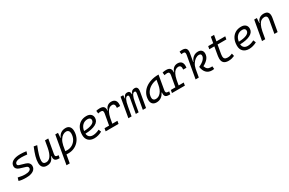

<svg xmlns="http://www.w3.org/2000/svg" viewBox="202 -2463 6627 4408"><g transform="rotate(-30 3515.5 -259.5)"><path d="M228.5 9.8Q169.4 9.8 119.9 3.4Q70.3 -2.9 38.6 -14.6L62 -92.8Q114.3 -80.6 161.4 -73.7Q208.5 -66.9 242.2 -66.9Q319.3 -66.9 361.3 -88.1Q403.3 -109.4 403.3 -147.9Q403.3 -190.4 346.7 -207L200.7 -252.4Q154.8 -267.1 129.9 -295.2Q105 -323.2 105 -359.9Q105 -439.9 176.3 -483.6Q247.6 -527.3 377.4 -527.3Q457.5 -527.3 537.6 -514.2L515.6 -440.4Q472.7 -445.3 432.9 -448Q393.1 -450.7 364.3 -450.7Q281.2 -450.7 235.8 -429Q190.4 -407.2 190.4 -367.7Q190.4 -334.5 236.8 -321.8L383.3 -278.3Q434.1 -263.2 461.4 -231Q488.8 -198.7 488.8 -155.8Q488.8 -77.1 420.7 -33.7Q352.5 9.8 228.5 9.8Z M780.8 10.3Q710.4 10.3 672.6 -30Q634.8 -70.3 634.8 -145Q634.8 -222.2 660.2 -313Q685.5 -403.8 736.8 -527.3L820.8 -511.7Q769 -382.3 744.6 -297.4Q720.2 -212.4 720.2 -153.8Q720.2 -66.4 803.7 -66.4Q948.2 -66.4 999 -336.9V-336.4L1031.2 -517.6H1117.7L1051.8 -146Q1043.9 -103.5 1057.9 -85.9Q1071.8 -68.4 1114.7 -67.4L1131.3 -66.9L1118.7 4.9H1101.6Q1023.4 4.9 996.3 -29.1Q969.2 -63 980.5 -130.9H970.7Q953.6 -88.9 930.4 -57.1Q907.2 -25.4 871.3 -7.6Q835.4 10.3 780.8 10.3Z M1258.8 224.6H1172.9L1212.4 -0.5Q1212.4 -0.5 1212.4 -0.5V-1L1303.7 -517.6H1375.5L1366.7 -388.7H1374.5Q1398.4 -453.6 1450.7 -490.5Q1502.9 -527.3 1578.6 -527.3Q1645.5 -527.3 1681.9 -485.8Q1718.3 -444.3 1718.3 -367.7Q1718.3 -287.1 1690.7 -218.3Q1663.1 -149.4 1613.3 -98.1Q1563.5 -46.9 1496.3 -18.6Q1429.2 9.8 1350.6 9.8Q1324.2 9.8 1296.9 8.3ZM1310.5 -68.8Q1334 -66.9 1361.3 -66.9Q1439 -66.9 1500.5 -104.5Q1562 -142.1 1597.7 -206.8Q1633.3 -271.5 1633.3 -353Q1633.3 -399.4 1610.8 -425Q1588.4 -450.7 1547.9 -450.7Q1506.3 -450.7 1464.1 -425Q1421.9 -399.4 1387.5 -345.5Q1353 -291.5 1334.5 -206.1Z M2047.4 -66.9Q2086.4 -66.9 2131.6 -79.6Q2176.8 -92.3 2218.3 -114.7L2246.6 -46.4Q2199.2 -20 2145.8 -5.1Q2092.3 9.8 2043 9.8Q1943.4 9.8 1887.5 -44.4Q1831.5 -98.6 1831.5 -194.8Q1831.5 -296.4 1868.2 -370.8Q1904.8 -445.3 1971.7 -486.3Q2038.6 -527.3 2128.9 -527.3Q2202.6 -527.3 2243.9 -491.2Q2285.2 -455.1 2285.2 -390.6Q2285.2 -295.9 2186.8 -243.2Q2088.4 -190.4 1912.1 -186Q1916 -129.9 1951.4 -98.4Q1986.8 -66.9 2047.4 -66.9ZM1915.5 -253.4Q2051.3 -257.3 2125.5 -291.3Q2199.7 -325.2 2199.7 -385.7Q2199.7 -416 2178.7 -433.3Q2157.7 -450.7 2118.7 -450.7Q2036.1 -450.7 1982.2 -397.7Q1928.2 -344.7 1915.5 -253.4Z M2340.8 0 2354 -75.2H2474.6L2526.9 -369.1Q2542 -451.7 2474.6 -451.7Q2437 -451.7 2398.4 -440.9L2389.2 -514.6Q2430.7 -527.3 2486.8 -527.3Q2559.1 -527.3 2590.3 -493.9Q2621.6 -460.4 2615.2 -388.7H2624Q2640.1 -455.1 2683.6 -491.2Q2727.1 -527.3 2789.6 -527.3Q2866.2 -527.3 2899.7 -478.3Q2933.1 -429.2 2919.4 -337.9H2834Q2847.7 -450.7 2766.6 -450.7Q2727.1 -450.7 2692.9 -427.7Q2658.7 -404.8 2631.3 -352.1Q2604 -299.3 2585 -210L2560.5 -75.2H2695.8L2682.6 0Z M3105.5 -517.6 3099.6 -430.7H3107.4Q3121.1 -481.4 3146.7 -504.4Q3172.4 -527.3 3210.9 -527.3Q3291 -527.3 3288.6 -435.5H3296.4Q3310.5 -483.9 3337.9 -505.6Q3365.2 -527.3 3405.8 -527.3Q3504.4 -527.3 3480.5 -390.6L3411.6 0H3326.2L3396.5 -399.4Q3406.2 -457 3366.2 -457Q3329.1 -457 3302.5 -403.3Q3275.9 -349.6 3258.8 -249V-251L3214.4 0H3140.1L3210.4 -399.4Q3221.7 -457 3179.2 -457Q3143.6 -457 3116.2 -401.6Q3088.9 -346.2 3071.3 -242.7V-243.7L3028.3 0H2942.9L3034.2 -517.6Z M3689 10.3Q3621.1 10.3 3584.2 -27.8Q3547.4 -65.9 3547.4 -135.3Q3547.4 -223.1 3584 -294.7Q3620.6 -366.2 3686.5 -417Q3752.4 -467.8 3841.3 -495.1Q3930.2 -522.5 4034.7 -522.5H4043.9L3978 -145Q3970.7 -105.5 3984.6 -86.2Q3998.5 -66.9 4038.6 -66.9H4063.5L4050.8 4.9H4020Q3949.2 4.9 3923.6 -25.6Q3897.9 -56.2 3906.2 -127.9H3895.5Q3864.3 -61.5 3811 -25.6Q3757.8 10.3 3689 10.3ZM3712.9 -66.4Q3788.6 -66.4 3845 -132.3Q3901.4 -198.2 3922.9 -319.3L3944.3 -441.9Q3853 -430.2 3782.7 -389.2Q3712.4 -348.1 3672.4 -285.2Q3632.3 -222.2 3632.3 -144Q3632.3 -106.9 3653.6 -86.7Q3674.8 -66.4 3712.9 -66.4Z M4098.6 0 4111.8 -75.2H4232.4L4284.7 -369.1Q4299.8 -451.7 4232.4 -451.7Q4194.8 -451.7 4156.2 -440.9L4147 -514.6Q4188.5 -527.3 4244.6 -527.3Q4316.9 -527.3 4348.1 -493.9Q4379.4 -460.4 4373 -388.7H4381.8Q4397.9 -455.1 4441.4 -491.2Q4484.9 -527.3 4547.4 -527.3Q4624 -527.3 4657.5 -478.3Q4690.9 -429.2 4677.2 -337.9H4591.8Q4605.5 -450.7 4524.4 -450.7Q4484.9 -450.7 4450.7 -427.7Q4416.5 -404.8 4389.2 -352.1Q4361.8 -299.3 4342.8 -210L4318.4 -75.2H4453.6L4440.4 0Z M5157.7 9.8Q5065.4 9.8 5010.3 -46.4Q4955.1 -102.5 4939.9 -207.5Q5041.5 -254.4 5085 -303.2Q5128.4 -352.1 5128.4 -397.9Q5128.4 -450.7 5069.3 -450.7Q5024.4 -450.7 4978.8 -420.7Q4933.1 -390.6 4897.5 -336.4Q4861.8 -282.2 4847.2 -208.5L4810.5 -0.5H4725.1L4829.1 -590.8Q4835.9 -631.8 4825.4 -650.9Q4814.9 -669.9 4783.2 -669.9Q4771 -669.9 4758.5 -668.7Q4746.1 -667.5 4733.4 -664.6L4724.1 -734.9Q4741.2 -739.3 4758.5 -741Q4775.9 -742.7 4793.5 -742.7Q4871.1 -742.7 4899.4 -704.3Q4927.7 -666 4913.6 -583L4876.5 -374H4886.2Q4907.7 -440.9 4961.4 -484.1Q5015.1 -527.3 5090.3 -527.3Q5147.9 -527.3 5180.9 -495.1Q5213.9 -462.9 5213.9 -407.2Q5213.9 -333.5 5165.8 -274.9Q5117.7 -216.3 5031.7 -172.4Q5050.8 -114.7 5083 -90.8Q5115.2 -66.9 5169.4 -66.9Q5183.1 -66.9 5190.9 -67.6Q5198.7 -68.4 5207.5 -69.3L5214.8 3.9Q5202.1 6.3 5188.7 8.1Q5175.3 9.8 5157.7 9.8Z M5597.7 9.8Q5432.1 9.8 5432.1 -144.5Q5432.1 -175.8 5436.5 -205.3Q5440.9 -234.9 5450.2 -287.1L5477.5 -442.4H5343.8L5357.4 -517.6H5490.7L5518.1 -673.8H5603.5L5576.2 -517.6H5809.6L5795.9 -442.4H5563L5535.6 -287.1Q5526.9 -236.8 5522.2 -209.2Q5517.6 -181.6 5517.6 -152.8Q5517.6 -66.9 5611.8 -66.9Q5648.4 -66.9 5676.3 -73.2Q5704.1 -79.6 5742.7 -96.2L5758.3 -26.4Q5724.1 -11.2 5685.5 -0.7Q5647 9.8 5597.7 9.8Z M6148.9 -66.9Q6188 -66.9 6233.2 -79.6Q6278.3 -92.3 6319.8 -114.7L6348.1 -46.4Q6300.8 -20 6247.3 -5.1Q6193.8 9.8 6144.5 9.8Q6044.9 9.8 5989 -44.4Q5933.1 -98.6 5933.1 -194.8Q5933.1 -296.4 5969.7 -370.8Q6006.3 -445.3 6073.2 -486.3Q6140.1 -527.3 6230.5 -527.3Q6304.2 -527.3 6345.5 -491.2Q6386.7 -455.1 6386.7 -390.6Q6386.7 -295.9 6288.3 -243.2Q6189.9 -190.4 6013.7 -186Q6017.6 -129.9 6053 -98.4Q6088.4 -66.9 6148.9 -66.9ZM6017.1 -253.4Q6152.8 -257.3 6227.1 -291.3Q6301.3 -325.2 6301.3 -385.7Q6301.3 -416 6280.3 -433.3Q6259.3 -450.7 6220.2 -450.7Q6137.7 -450.7 6083.7 -397.7Q6029.8 -344.7 6017.1 -253.4Z M6485.8 0 6577.1 -517.6H6647.5L6639.2 -388.7H6647.9Q6665.5 -455.1 6713.1 -491.2Q6760.7 -527.3 6829.6 -527.3Q6992.7 -527.3 6959.5 -340.3L6899.4 0H6814L6874 -344.2Q6892.6 -450.7 6800.3 -450.7Q6757.8 -450.7 6720.7 -426.3Q6683.6 -401.9 6654.3 -345.5Q6625 -289.1 6605.5 -192.9L6571.3 0Z"/></g></svg>

Font: Cascadia Code NF SemiLight
Style: Italic
Weight: 350
Italic angle: -10°
Monospace: yes
Designer: Aaron Bell
Foundry: Saja Typeworks
Version: Version 2404.023; ttfautohint (v1.8.4)